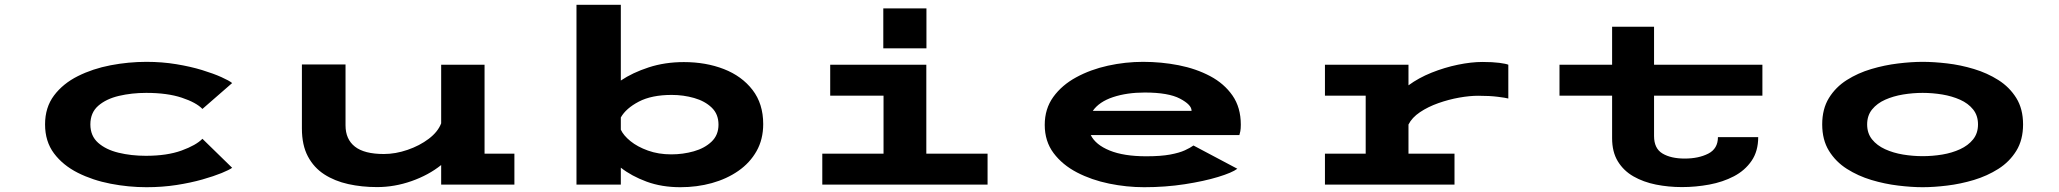

<svg xmlns="http://www.w3.org/2000/svg" viewBox="-20 -770 8588 801"><path d="M591 11Q516.5 11 441.5 -3.5Q366.5 -18 304.5 -49.2Q242.5 -80.5 205.2 -130.2Q168 -180 168 -251Q168 -322 205.5 -371.8Q243 -421.5 305 -452.5Q367 -483.5 441.8 -497.8Q516.5 -512 591 -512Q656.5 -512 715.5 -502.2Q774.5 -492.5 822.8 -477.8Q871 -463 903.8 -448.2Q936.5 -433.5 948.5 -423.5L824.5 -315.5Q798.5 -342.5 738.2 -362.5Q678 -382.5 590 -382.5Q529.5 -382.5 476.2 -370Q423 -357.5 390 -328.8Q357 -300 357 -251Q357 -203 389.5 -174.2Q422 -145.5 474.8 -132.8Q527.5 -120 588.5 -120Q677 -120 737.5 -142Q798 -164 824.5 -191L948.5 -70Q937 -61.5 904.8 -48.2Q872.5 -35 824.2 -21.2Q776 -7.5 716.5 1.8Q657 11 591 11Z M1553 10.5Q1489.5 10.5 1433 -2Q1376.5 -14.5 1333 -42.5Q1289.5 -70.5 1264.5 -117.5Q1239.5 -164.5 1239.5 -234V-501H1421.5V-247Q1421.5 -189 1460.8 -158.2Q1500 -127.5 1581.5 -127.5Q1630 -127.5 1680.2 -144.8Q1730.5 -162 1768.8 -191Q1807 -220 1820.5 -255.5V-500H2001.5V-129H2126V0H1820.5V-81.5Q1768 -39.5 1697 -14.5Q1626 10.5 1553 10.5Z M2385 0V-750H2570V-434Q2619 -467 2686.5 -489Q2754 -511 2833 -511Q2925 -511 3000 -481.8Q3075 -452.5 3119.5 -394.8Q3164 -337 3164 -252.5Q3164 -188.5 3136.2 -139.5Q3108.5 -90.5 3060.2 -57Q3012 -23.5 2949.8 -6.2Q2887.5 11 2818.5 11Q2740.5 11 2677.5 -12.2Q2614.5 -35.5 2570 -70.5V0ZM2782.5 -374Q2698.5 -374 2645 -346Q2591.5 -318 2570 -280V-229Q2581 -205 2610.2 -181.2Q2639.5 -157.5 2683.2 -141.8Q2727 -126 2780.5 -126Q2829.5 -126 2874.5 -138.8Q2919.5 -151.5 2948.5 -179Q2977.5 -206.5 2977.5 -250Q2977.5 -294 2949 -321.2Q2920.5 -348.5 2875.8 -361.2Q2831 -374 2782.5 -374Z M3665 -735H3845V-568.5H3665ZM3410.5 0V-129H3666V-371H3443.5V-500H3844.5V-129H4100V0Z M4753 11Q4680.5 11 4607.2 -4Q4534 -19 4473.2 -50.5Q4412.5 -82 4375.5 -131.2Q4338.5 -180.5 4338.5 -249Q4338.5 -316 4374.2 -365.5Q4410 -415 4469.8 -447.5Q4529.5 -480 4602.2 -496Q4675 -512 4749 -512Q4825 -512 4897.5 -497.8Q4970 -483.5 5028.5 -452.5Q5087 -421.5 5121.8 -371.5Q5156.5 -321.5 5156.5 -250Q5156.5 -233 5154.5 -222.5Q5152.5 -212 5150.5 -206.5H4530.5Q4550.5 -166 4609.5 -142Q4668.5 -118 4762 -118Q4822.5 -118 4861.5 -125.2Q4900.5 -132.5 4923.2 -143Q4946 -153.5 4959 -163L5142 -66Q5120 -49.5 5061.8 -31.8Q5003.5 -14 4922.8 -1.5Q4842 11 4753 11ZM4755.5 -384Q4681.5 -384 4623.5 -364.8Q4565.5 -345.5 4539 -307.5H4951V-308.5Q4951 -333 4902.8 -358.5Q4854.5 -384 4755.5 -384Z M5507.5 0V-129H5677.5V-371H5507.5V-500H5856V-414Q5898 -445 5952.2 -466.8Q6006.5 -488.5 6062.2 -500Q6118 -511.5 6164.5 -511.5Q6207 -511.5 6235.2 -507.8Q6263.5 -504 6272.5 -500V-359Q6262 -362 6228.5 -366.2Q6195 -370.5 6146.5 -370.5Q6111.5 -370.5 6067.8 -362.8Q6024 -355 5980.8 -339.8Q5937.5 -324.5 5904 -302Q5870.5 -279.5 5856 -250.5V-129H6048V0Z M6705.5 -193.5V-371H6486V-500H6705.5V-658.5H6880.5V-500H7332.5V-371H6880.5V-202.5Q6880.5 -150.5 6915.8 -129.5Q6951 -108.5 7008.5 -108.5Q7066 -108.5 7106.5 -129Q7147 -149.5 7147 -198H7315Q7315 -139 7287.2 -98.8Q7259.5 -58.5 7213.5 -34.5Q7167.5 -10.5 7111 0Q7054.5 10.5 6997 10.5Q6940.5 10.5 6888.2 0Q6836 -10.5 6794.8 -34Q6753.5 -57.5 6729.5 -96.8Q6705.5 -136 6705.5 -193.5Z M8001 11Q7955 11 7899 4.2Q7843 -2.5 7787.2 -19.2Q7731.5 -36 7685 -65.5Q7638.5 -95 7610.2 -140.8Q7582 -186.5 7582 -251Q7582 -315.5 7610 -361Q7638 -406.5 7684.5 -436Q7731 -465.5 7786.8 -482Q7842.5 -498.5 7898.5 -505.2Q7954.5 -512 8001 -512Q8047.5 -512 8103.2 -505.5Q8159 -499 8214.8 -482.2Q8270.5 -465.5 8317 -436Q8363.5 -406.5 8391.8 -361Q8420 -315.5 8420 -251Q8420 -186.5 8391.8 -140.8Q8363.5 -95 8317 -65.5Q8270.5 -36 8214.8 -19.2Q8159 -2.5 8103.2 4.2Q8047.5 11 8001 11ZM8001 -118.5Q8042 -118.5 8082.8 -125.2Q8123.5 -132 8157.2 -147.5Q8191 -163 8211.5 -188.5Q8232 -214 8232 -251Q8232 -288 8211.5 -313.5Q8191 -339 8157.2 -354Q8123.5 -369 8082.8 -375.8Q8042 -382.5 8001 -382.5Q7960.5 -382.5 7919.5 -375.8Q7878.5 -369 7844.8 -354Q7811 -339 7790.2 -313.5Q7769.5 -288 7769.5 -251Q7769.5 -214 7790 -188.5Q7810.5 -163 7844.5 -147.5Q7878.5 -132 7919.5 -125.2Q7960.5 -118.5 8001 -118.5Z"/></svg>

Font: Trispace Expanded
Style: Bold
Weight: 700
Width: 7
Designer: Tyler Finck
Foundry: Etcetera Type Company
Version: Version 1.210; ttfautohint (v1.8.3)